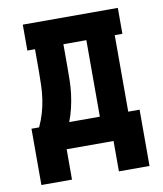

<svg xmlns="http://www.w3.org/2000/svg" viewBox="-75 -582 650 766"><g transform="rotate(-10 250.0 -198.5)"><path d="M155 123H31V-105H62Q74 -131 82 -158Q90 -185 94 -212.5Q98 -240 99 -268.5Q100 -297 100 -325V-415H69V-520H454V-415H423V-105H469V123H345V0H155ZM184 -105H308V-415H215V-325Q215 -297 214.5 -269Q214 -241 210.5 -213.5Q207 -186 200.5 -158.5Q194 -131 184 -105Z"/></g></svg>

Font: Iosevka Curly Slab Extrabold
Style: Regular
Weight: 800
Monospace: yes
Designer: Belleve Invis
Foundry: Belleve Invis
Version: Version 22.1.2; ttfautohint (v1.8.4)